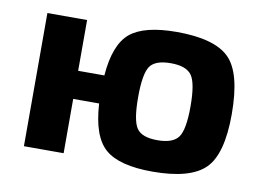

<svg xmlns="http://www.w3.org/2000/svg" viewBox="-62 -598 954 700"><g transform="rotate(10 415.5 -248.5)"><path d="M210 -305H307Q316 -421 368 -464Q420 -507 540 -507Q680 -507 734.5 -453Q789 -399 789 -246Q789 -97 734 -43.5Q679 10 540 10Q417 10 365 -35Q313 -80 306 -201H210V0H63V-493H210ZM636 -248Q636 -334 616 -362.5Q596 -391 538 -391Q480 -391 461 -362.5Q442 -334 442 -248Q442 -163 461 -134.5Q480 -106 538 -106Q596 -106 616 -134.5Q636 -163 636 -248Z"/></g></svg>

Font: Exo 2.0
Style: Bold
Weight: 700
Designer: Natanael Gama
Version: Version 1.001;PS 001.001;hotconv 1.0.70;makeotf.lib2.5.58329